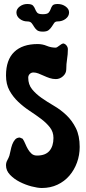

<svg xmlns="http://www.w3.org/2000/svg" viewBox="-20 -924 428 959"><path d="M168 -704Q192 -704 213.5 -695Q235 -686 258 -686Q264 -686 275.5 -695.5Q287 -705 296 -707Q306 -705 312.5 -696.5Q319 -688 319 -678Q319 -653 315 -628.5Q311 -604 311 -578Q311 -558 295 -543.5Q279 -529 259 -529Q243 -529 228 -534Q213 -539 199 -545.5Q185 -552 172 -557Q159 -562 147 -562Q136 -562 128.5 -554.5Q121 -547 121 -536Q121 -502 140 -478.5Q159 -455 187.5 -435Q216 -415 249.5 -395.5Q283 -376 311.5 -349Q340 -322 359 -284Q378 -246 378 -190Q378 -149 364.5 -112Q351 -75 326.5 -46.5Q302 -18 267 -1.5Q232 15 189 15Q168 15 137.5 7Q107 -1 78.5 -15.5Q50 -30 30 -51Q10 -72 10 -98Q10 -112 16.5 -123.5Q23 -135 27 -147Q30 -157 33 -172.5Q36 -188 41 -202Q46 -216 55 -226.5Q64 -237 79 -237L93 -231Q100 -221 106 -206.5Q112 -192 119.5 -179Q127 -166 137.5 -156.5Q148 -147 165 -147Q207 -147 227 -170.5Q247 -194 247 -235Q247 -265 229.5 -287.5Q212 -310 185.5 -330Q159 -350 128.5 -370Q98 -390 71.5 -415Q45 -440 27.5 -471.5Q10 -503 10 -547Q10 -625 51 -664.5Q92 -704 168 -704ZM268 -904Q291 -904 308 -891.5Q325 -879 325 -862Q325 -843 308 -830Q291 -817 268 -817Q256 -817 250.5 -809Q245 -801 239 -791.5Q233 -782 223.5 -774Q214 -766 194 -766Q173 -766 164 -774Q155 -782 149.5 -791.5Q144 -801 137.5 -809Q131 -817 116 -817Q95 -817 78.5 -830Q62 -843 62 -862Q62 -879 78.5 -891.5Q95 -904 116 -904Q138 -904 145 -896Q152 -888 155.5 -878.5Q159 -869 165.5 -861Q172 -853 194 -853Q216 -853 223 -861Q230 -869 233 -878.5Q236 -888 242 -896Q248 -904 268 -904Z"/></svg>

Font: Reclame
Style: Regular
Weight: 400
Designer: Peter Wiegel
Foundry: Peter Wiegel
Version: Version 1.000